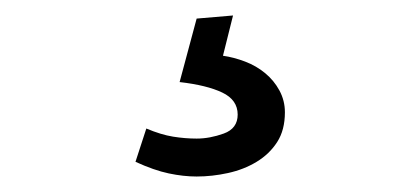

<svg xmlns="http://www.w3.org/2000/svg" viewBox="-20 -22 540 248"><path d="M281 -2 268 50Q282 52 296.5 57.5Q311 63 322.5 72.5Q334 82 341 95Q348 108 348 123Q348 146 338 161.5Q328 177 311.5 187Q295 197 274.5 201.5Q254 206 234 206Q217 206 198 202Q179 198 155 187L169 144Q188 152 203.5 154.5Q219 157 234 157Q251 157 269 150.5Q287 144 287 126Q287 107 267 97.5Q247 88 212 84L234 2Z"/></svg>

Font: Expletus Sans
Style: Regular
Weight: 400
Designer: Jasper de Waard
Foundry: Designtown
Version: Version 7.028